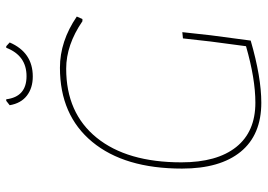

<svg xmlns="http://www.w3.org/2000/svg" viewBox="-141 -712 857 615"><g transform="rotate(-90 287.5 -404.5)"><path d="M447 -813 459 -802Q427 -728 350 -728Q313 -728 288.5 -747Q264 -766 258 -802L272 -813H277Q285 -748 351 -748Q417 -748 442 -813ZM378 -641Q463 -641 542 -587L534 -569H527Q451 -621 375 -621Q233 -621 154 -523.5Q75 -426 75 -252Q75 -138 124 -76.5Q173 -15 266 -15Q343 -15 447 -45L462 -158L472 -247L492 -249L482 -158L465 -30Q348 4 266 4Q163 4 109 -62Q55 -128 55 -250Q55 -434 140.5 -537.5Q226 -641 378 -641Z"/></g></svg>

Font: Alegreya Sans Thin
Style: Italic
Weight: 100
Italic angle: -7°
Designer: Juan Pablo del Peral
Foundry: Huerta Tipografica
Version: Version 2.007